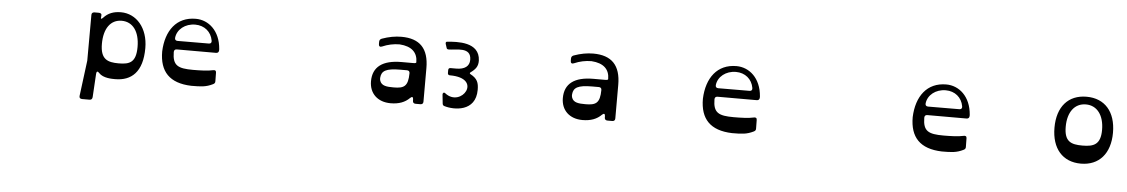

<svg xmlns="http://www.w3.org/2000/svg" viewBox="-37 -997 9632 1641"><g transform="rotate(5 4779.0 -176.0)"><path d="M682 208H746C762 208 769 200 771 184L783 -18C785 -40 794 -43 809 -26C846 15 923 14 949 14C1088 14 1183 -67 1183 -273C1183 -445 1082 -560 949 -560C886 -560 838 -541 802 -501C786 -484 779 -487 784 -509V-512C788 -529 779 -539 762 -539H724C708 -539 698 -530 699 -514L698 -123L659 182C656 199 666 208 682 208ZM967 -123C872 -123 810 -144 810 -277C810 -409 867 -488 962 -488C1057 -488 1116 -409 1116 -277C1116 -144 1062 -123 967 -123Z M1602 14C1687 14 1729 12 1786 -16C1799 -22 1805 -30 1804 -44L1803 -117C1803 -135 1791 -139 1775 -135C1734 -125 1664 -123 1605 -123C1475 -123 1429 -145 1428 -260C1428 -276 1436 -285 1452 -285H1789C1804 -285 1813 -294 1813 -310V-319C1801 -476 1701 -560 1591 -560C1426 -560 1336 -437 1329 -257C1329 -84 1415 8 1602 14ZM1452 -358C1435 -358 1427 -368 1429 -384C1437 -455 1504 -510 1591 -510C1670 -510 1729 -461 1742 -386C1745 -370 1738 -359 1721 -359Z M3355 -560C3303 -560 3247 -550 3189 -529C3176 -524 3169 -515 3169 -501V-480C3169 -462 3181 -455 3198 -463C3244 -483 3294 -494 3346 -494C3451 -487 3501 -437 3501 -354C3501 -348 3493 -345 3477 -345H3375C3212 -345 3129 -282 3129 -159C3129 -54 3201 14 3312 14C3383 14 3435 -6 3474 -45C3490 -61 3501 -57 3501 -35V-24C3501 -8 3510 0 3526 0H3567C3583 0 3591 -9 3591 -24V-312C3591 -479 3514 -560 3355 -560ZM3326 -123C3267 -123 3223 -127 3208 -169C3204 -180 3204 -188 3205 -198C3210 -255 3248 -279 3370 -279H3427C3442 -279 3451 -271 3451 -256C3450 -142 3415 -123 3326 -123Z M3772 -2C3855 24 4044 25 4044 -165C4044 -226 4031 -261 3971 -293C3963 -297 3963 -303 3969 -308C4012 -339 4033 -365 4032 -415C4026 -576 3833 -560 3747 -552C3736 -551 3735 -541 3738 -531L3747 -503C3750 -490 3755 -487 3768 -487C3829 -487 3958 -529 3958 -415C3958 -360 3918 -330 3845 -330H3796C3784 -330 3778 -323 3778 -311V-286C3778 -275 3784 -268 3796 -268C4087 -268 3915 4 3770 -112C3759 -121 3747 -114 3748 -99L3756 -23C3757 -13 3761 -5 3772 -2Z M5001 -560C4949 -560 4893 -550 4835 -529C4822 -524 4815 -515 4815 -501V-480C4815 -462 4827 -455 4844 -463C4890 -483 4940 -494 4992 -494C5097 -487 5147 -437 5147 -354C5147 -348 5139 -345 5123 -345H5021C4858 -345 4775 -282 4775 -159C4775 -54 4847 14 4958 14C5029 14 5081 -6 5120 -45C5136 -61 5147 -57 5147 -35V-24C5147 -8 5156 0 5172 0H5213C5229 0 5237 -9 5237 -24V-312C5237 -479 5160 -560 5001 -560ZM4972 -123C4913 -123 4869 -127 4854 -169C4850 -180 4850 -188 4851 -198C4856 -255 4894 -279 5016 -279H5073C5088 -279 5097 -271 5097 -256C5096 -142 5061 -123 4972 -123Z M6241 14C6326 14 6368 12 6425 -16C6438 -22 6444 -30 6443 -44L6442 -117C6442 -135 6430 -139 6414 -135C6373 -125 6303 -123 6244 -123C6114 -123 6068 -145 6067 -260C6067 -276 6075 -285 6091 -285H6428C6443 -285 6452 -294 6452 -310V-319C6440 -476 6340 -560 6230 -560C6065 -560 5975 -437 5968 -257C5968 -84 6054 8 6241 14ZM6091 -358C6074 -358 6066 -368 6068 -384C6076 -455 6143 -510 6230 -510C6309 -510 6368 -461 6381 -386C6384 -370 6377 -359 6360 -359Z M8041 14C8126 14 8168 12 8225 -16C8238 -22 8244 -30 8243 -44L8242 -117C8242 -135 8230 -139 8214 -135C8173 -125 8103 -123 8044 -123C7914 -123 7868 -145 7867 -260C7867 -276 7875 -285 7891 -285H8228C8243 -285 8252 -294 8252 -310V-319C8240 -476 8140 -560 8030 -560C7865 -560 7775 -437 7768 -257C7768 -84 7854 8 8041 14ZM7891 -358C7874 -358 7866 -368 7868 -384C7876 -455 7943 -510 8030 -510C8109 -510 8168 -461 8181 -386C8184 -370 8177 -359 8160 -359Z M9234 14C9390 14 9485 -94 9485 -273C9485 -453 9390 -560 9234 -560C9077 -560 8983 -453 8983 -273C8983 -94 9077 14 9234 14ZM9234 -141C9137 -141 9078 -161 9078 -289C9078 -416 9138 -494 9234 -494C9330 -494 9390 -414 9390 -289C9390 -162 9330 -141 9234 -141Z"/></g></svg>

Font: OpenDyslexic3
Style: Regular
Weight: 400
Designer: Abelardo Gonzalez
Version: Version 3.001;PS 003.001;hotconv 1.0.88;makeotf.lib2.5.64775